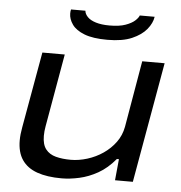

<svg xmlns="http://www.w3.org/2000/svg" viewBox="-52 -775 788 837"><g transform="rotate(5 341.5 -356.5)"><path d="M248 12Q184 12 140.5 -3.5Q97 -19 74.5 -52Q52 -85 52 -137Q52 -150 53.5 -164.5Q55 -179 58 -195L117 -527H215L159 -208Q157 -197 156 -186.5Q155 -176 155 -166Q155 -128 171 -107.5Q187 -87 215.5 -79.5Q244 -72 281 -72Q316 -72 353 -83.5Q390 -95 421.5 -116.5Q453 -138 475 -168Q497 -198 504 -236L554 -527H652L559 0H481L490 -93H481Q446 -51 406 -28.5Q366 -6 325 3Q284 12 248 12ZM394 -607Q331 -607 293.5 -621.5Q256 -636 239.5 -659.5Q223 -683 223 -707Q223 -712 223.5 -716.5Q224 -721 225 -725H288Q289 -711 301.5 -698Q314 -685 338.5 -677.5Q363 -670 398 -670Q441 -670 467.5 -679.5Q494 -689 508 -701.5Q522 -714 526 -725H591Q587 -697 565 -670Q543 -643 501.5 -625Q460 -607 394 -607Z"/></g></svg>

Font: Archivo Expanded
Style: Italic
Weight: 400
Width: 7
Italic angle: -10°
Designer: Hector Gatti
Foundry: Omnibus-Type
Version: Version 2.001